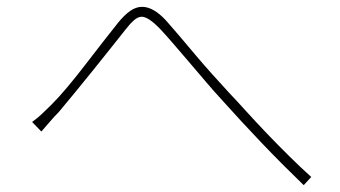

<svg xmlns="http://www.w3.org/2000/svg" viewBox="-20 -601 996 562"><path d="M74 -244Q88 -254 101 -266Q114 -278 131 -295Q152 -316 178 -347Q204 -378 230 -412Q256 -446 281.5 -478.5Q307 -511 326 -535Q344 -557 361 -569Q378 -581 396 -581Q429 -581 466 -541Q483 -522 505 -496Q527 -470 551 -441.5Q575 -413 601 -384Q627 -355 651 -329Q672 -307 700.5 -275.5Q729 -244 761.5 -210Q794 -176 827.5 -143Q861 -110 891 -83L869 -59Q841 -86 809.5 -117.5Q778 -149 747 -181.5Q716 -214 686 -246.5Q656 -279 630 -308Q606 -334 581 -363.5Q556 -393 532 -421Q508 -449 486.5 -474Q465 -499 448 -517Q414 -552 395 -552Q384 -552 372.5 -542Q361 -532 347 -514Q328 -490 302.5 -458Q277 -426 250.5 -393Q224 -360 198 -328.5Q172 -297 152 -273Q138 -259 124.5 -243Q111 -227 101 -216Z"/></svg>

Font: Kinto Sans Thin
Style: Regular
Weight: 100
Designer: Authors: Ryoko NISHIZUKA  (kana & ideographs); Paul D. Hunt (Latin, Greek & Cyrillic); Wenlong ZHANG  (bopomofo); Sandol
Foundry: Adobe Systems Incorporated, ookami Inc.
Version: Version 0.001